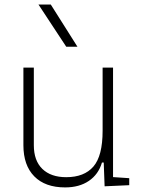

<svg xmlns="http://www.w3.org/2000/svg" viewBox="-20 -815 626 845"><path d="M266.6 9.8Q178.7 9.8 130.9 -38.8Q83 -87.4 83 -175.8V-517.6H128.9V-175.8Q128.9 -107.9 166.5 -71.5Q204.1 -35.2 271.5 -35.2Q350.6 -35.2 391.1 -82Q431.6 -128.9 431.6 -239.3V-517.6H477.5V-35.6L548.8 -30.8V0L440.4 4.9L436.5 -99.6H428.7Q413.6 -47.9 371.3 -19Q329.1 9.8 266.6 9.8ZM271.5 -609.4 149.4 -794.9H203.6L320.8 -609.4Z"/></svg>

Font: Cascadia Mono ExtraLight
Style: Regular
Weight: 200
Monospace: yes
Designer: Aaron Bell
Foundry: Saja Typeworks
Version: Version 2404.023; ttfautohint (v1.8.4)